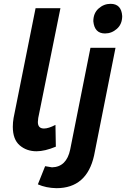

<svg xmlns="http://www.w3.org/2000/svg" viewBox="-20 -785 659 1004"><path d="M529 -610Q474 -610 468 -674Q468 -716 495.5 -740.5Q523 -765 558 -765Q615 -765 619 -701Q619 -659 591.5 -634.5Q564 -610 529 -610ZM171 6Q119 6 83 -25Q47 -56 47 -122Q47 -145 51 -168L166 -742H296L180 -168L178 -147Q178 -113 210 -113Q234 -113 270 -132L272 -18Q214 6 171 6ZM275 199Q221 198 178 179L216 84L252 90Q328 88 347 -3L453 -535H584L472 28Q434 199 275 199Z"/></svg>

Font: Argentum Sans Medium
Style: Italic
Weight: 500
Italic angle: -11°
Designer: Julieta Ulanovsky (font), Cristiano Sobral (main changes and remaster)
Foundry: Julieta Ulanovsky (font), Cristiano Sobral (main changes and remaster)
Version: Version 2.007;June 15, 2022;FontCreator 14.0.0.2814 64-bit; 